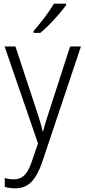

<svg xmlns="http://www.w3.org/2000/svg" viewBox="-20 -785 463 1046"><path d="M5 -532H64L175 -196Q189 -154 198 -124.5Q207 -95 212 -70H215Q221 -95 231 -127Q241 -159 253 -195L362 -532H421L210 98Q186 169 152 205Q118 241 62 241Q46 241 32.5 239Q19 237 6 233V184Q17 188 29.5 190Q42 192 55 192Q91 192 114 168.5Q137 145 155 90L187 -4ZM340 -757Q325 -736 301 -708Q277 -680 250 -652.5Q223 -625 200 -606H163V-616Q192 -649 223 -690Q254 -731 274 -765H340Z"/></svg>

Font: Noto Sans Lao Looped SemiCondensed Light
Style: Regular
Weight: 300
Width: 4
Designer: Mark Frömberg, Ben Mitchell
Foundry: The Fontpad Ltd
Version: Version 1.002; ttfautohint (v1.8.4.7-5d5b)